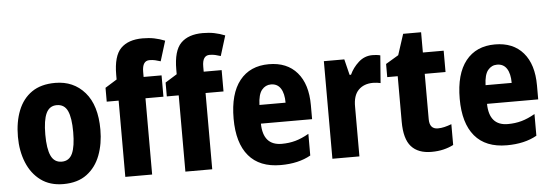

<svg xmlns="http://www.w3.org/2000/svg" viewBox="-50 -916 3091 1076"><g transform="rotate(-5 1496.0 -377.5)"><path d="M500 -276Q500 -197 475.5 -132Q451 -67 399.5 -28.5Q348 10 267 10Q192 10 140.5 -28Q89 -66 62.5 -131Q36 -196 36 -276Q36 -360 61.5 -424Q87 -488 138.5 -523.5Q190 -559 270 -559Q373 -559 436.5 -486Q500 -413 500 -276ZM190 -275Q190 -195 208.5 -155.5Q227 -116 269 -116Q311 -116 329 -155.5Q347 -195 347 -276Q347 -356 329 -395Q311 -434 268 -434Q227 -434 208.5 -395Q190 -356 190 -275Z M868 -429H767V0H616V-429H549V-507L615 -548V-574Q615 -680 657 -722.5Q699 -765 780 -765Q816 -765 845.5 -759Q875 -753 905 -741L870 -628Q855 -633 840 -636.5Q825 -640 808 -640Q767 -640 767 -578V-549H868Z M1206 -429H1105V0H954V-429H887V-507L953 -548V-574Q953 -680 995 -722.5Q1037 -765 1118 -765Q1154 -765 1183.5 -759Q1213 -753 1243 -741L1208 -628Q1193 -633 1178 -636.5Q1163 -640 1146 -640Q1105 -640 1105 -578V-549H1206Z M1472 -559Q1574 -559 1630.5 -493.5Q1687 -428 1687 -310V-231H1399Q1401 -108 1506 -108Q1547 -108 1583 -118Q1619 -128 1659 -151V-29Q1590 10 1490 10Q1371 10 1310 -62.5Q1249 -135 1249 -272Q1249 -412 1307.5 -485.5Q1366 -559 1472 -559ZM1474 -445Q1443 -445 1422.5 -420Q1402 -395 1400 -336H1547Q1547 -388 1528.5 -416.5Q1510 -445 1474 -445Z M2055 -559Q2065 -559 2076 -558Q2087 -557 2099 -554L2087 -399Q2079 -401 2067.5 -402.5Q2056 -404 2045 -404Q1993 -404 1962.5 -373Q1932 -342 1933 -278V0H1781V-549H1896L1918 -460H1926Q1943 -498 1976.5 -528.5Q2010 -559 2055 -559Z M2385 -118Q2403 -118 2422 -122.5Q2441 -127 2462 -135V-18Q2437 -5 2406 2.5Q2375 10 2338 10Q2263 10 2224.5 -33Q2186 -76 2186 -173V-429H2127V-503L2199 -546L2237 -663H2338V-549H2455V-429H2338V-174Q2338 -118 2385 -118Z M2744 -559Q2846 -559 2902.5 -493.5Q2959 -428 2959 -310V-231H2671Q2673 -108 2778 -108Q2819 -108 2855 -118Q2891 -128 2931 -151V-29Q2862 10 2762 10Q2643 10 2582 -62.5Q2521 -135 2521 -272Q2521 -412 2579.5 -485.5Q2638 -559 2744 -559ZM2746 -445Q2715 -445 2694.5 -420Q2674 -395 2672 -336H2819Q2819 -388 2800.5 -416.5Q2782 -445 2746 -445Z"/></g></svg>

Font: Noto Sans Sinhala Condensed ExtraBold
Style: Regular
Weight: 800
Width: 3
Designer: Jelle Bosma - Monotype Design Team
Foundry: Monotype Imaging Inc.
Version: Version 2.006; ttfautohint (v1.8.4.7-5d5b)